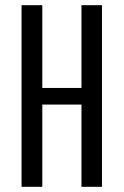

<svg xmlns="http://www.w3.org/2000/svg" viewBox="-20 -720 476 740"><path d="M294 0V-317H143V0H63V-700H143V-381H294V-700H373V0Z"/></svg>

Font: Pathway Gothic One
Style: Regular
Weight: 400
Version: Version 1.003; ttfautohint (v1.8.4.7-5d5b);gftools[0.9.26]